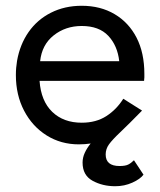

<svg xmlns="http://www.w3.org/2000/svg" viewBox="-20 -490 555 665"><path d="M444 65 477 115Q466 130 438.5 142.5Q411 155 379 155Q335 155 300.5 136Q266 117 266 73Q266 56 273.5 39.5Q281 23 294 7Q275 10 253 10Q191 10 141.5 -21Q92 -52 63.5 -106.5Q35 -161 35 -230Q35 -243 36 -255Q37 -267 39 -279Q49 -336 79 -379Q109 -422 156.5 -446Q204 -470 263 -470Q328 -470 377 -441Q426 -412 453 -359.5Q480 -307 480 -234Q480 -228 480 -222Q480 -216 479 -210H117Q122 -140 161 -102.5Q200 -65 263 -65Q313 -65 348.5 -88Q384 -111 407 -148L472 -107Q425 -59 397 -32.5Q369 -6 357.5 10Q346 26 346 45Q346 85 394 85Q414 85 424 80Q434 75 444 65ZM263 -400Q207 -400 166 -367.5Q125 -335 119 -278H393Q387 -332 355 -366Q323 -400 263 -400Z"/></svg>

Font: Jost*
Style: Regular
Weight: 400
Version: Version 3.7